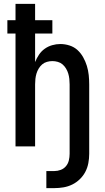

<svg xmlns="http://www.w3.org/2000/svg" viewBox="-20 -755 540 990"><path d="M219 215V127H260Q277 127 293 121Q309 115 320 102Q331 89 335 72Q339 55 339 38V-320Q339 -334 337.5 -348Q336 -362 332 -375.5Q328 -389 320.5 -401.5Q313 -414 302.5 -423Q292 -432 278 -436Q264 -440 250 -440Q236 -440 222 -436Q208 -432 197.5 -423Q187 -414 179.5 -401.5Q172 -389 168 -375.5Q164 -362 162.5 -348Q161 -334 161 -320V0H60V-582H18V-651H60V-735H161V-651H250V-582H161V-435Q169 -455 181 -473Q193 -491 210.5 -503.5Q228 -516 249 -522Q270 -528 291 -528Q315 -528 338.5 -520.5Q362 -513 379.5 -497Q397 -481 409 -459.5Q421 -438 428 -415Q435 -392 437.5 -368Q440 -344 440 -320V38Q440 62 435.5 86Q431 110 420 131Q409 152 391.5 169Q374 186 352.5 196.5Q331 207 307.5 211Q284 215 260 215Z"/></svg>

Font: Iosevka Custom Semibold
Style: Regular
Weight: 600
Designer: Belleve Invis
Foundry: Belleve Invis
Version: Version 27.0.2; ttfautohint (v1.8.4)